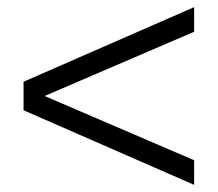

<svg xmlns="http://www.w3.org/2000/svg" viewBox="-20 -519 610 538"><path d="M46 -210V-290L524 -499V-430L105 -250L524 -70V-1Z"/></svg>

Font: Heuristica
Style: Regular
Weight: 400
Version: Version 1.0.1 ; ttfautohint (v1.4.1)